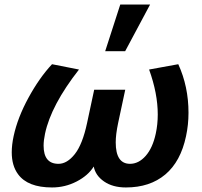

<svg xmlns="http://www.w3.org/2000/svg" viewBox="-20 -806 889 845"><path d="M534.2 19Q476.1 19 438 -7.3Q399.9 -33.7 392.6 -73.2Q368.2 -33.7 317.4 -7.3Q266.6 19 209 19Q102.1 19 59.6 -39.1Q31.7 -76.7 31.7 -135.7Q31.7 -168.5 40 -207Q57.6 -288.6 105.5 -376.2Q153.3 -463.9 209 -523.4L327.6 -500Q204.6 -342.8 178.2 -217.8Q171.9 -188 171.9 -165Q171.9 -85 237.3 -85Q275.4 -85 309.3 -127.9Q343.3 -170.9 363.3 -265.1L394.5 -411.1H531.2L500 -265.1Q489.3 -214.4 489.3 -179.2Q489.3 -85 552.2 -85Q590.3 -85 621.1 -119.9Q651.9 -154.8 665.5 -217.8Q674.3 -258.3 674.3 -302.2Q674.3 -394.5 636.2 -500L764.6 -523.4Q809.6 -425.3 809.6 -309.6Q809.6 -256.8 798.8 -207Q775.4 -95.2 707.5 -38.1Q639.6 19 534.2 19ZM530.8 -580.6H442.9L509.3 -786.1H640.6Z"/></svg>

Font: Cadman
Style: Bold Italic
Weight: 700
Italic angle: -12°
Designer: Paul James MIller
Foundry: High-Logic / Made with FontCreator
Version: Version 2.114;March 28, 2021;FontCreator 13.0.0.2683 64-bit